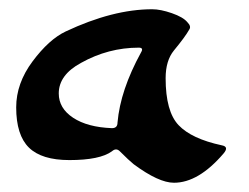

<svg xmlns="http://www.w3.org/2000/svg" viewBox="-20 -845 539 415"><path d="M356 -450Q323 -450 269 -490Q259 -498 239 -518Q231 -526 222 -518Q196 -499 130 -499Q70 -499 42.5 -526Q15 -553 15 -613Q15 -665 50.5 -712.5Q86 -760 122 -777Q224 -825 309 -825Q327 -825 351.5 -816.5Q376 -808 385 -797Q394 -788 389 -781Q380 -765 356 -736Q338 -714 338 -676Q338 -604 366 -574.5Q394 -545 459 -531Q476 -528 463 -513Q409 -450 356 -450ZM222 -568Q234 -568 234 -580Q240 -650 285 -732Q291 -742 280 -742Q214 -742 155 -709Q107 -683 107 -643Q107 -611 138 -590.5Q169 -570 222 -568Z"/></svg>

Font: Joscelyn
Style: Regular
Weight: 400
Designer: Peter S. Baker
Version: Version 1.012